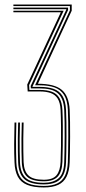

<svg xmlns="http://www.w3.org/2000/svg" viewBox="-20 -820 378 846"><path d="M173 6Q127.5 6 99.6 -5.5Q71.8 -17 58.6 -41.4Q45.5 -65.8 44 -104Q42.2 -141.8 42.4 -185.6Q42.5 -229.5 44 -280H52Q51 -240.5 50.6 -209.1Q50.2 -177.8 50.8 -152.2Q51.2 -126.8 52 -104.2Q53.5 -68.2 65.8 -45.4Q78 -22.5 104 -11.6Q130 -0.8 173 -0.8Q209.8 -0.8 232.5 -11.8Q255.2 -22.8 266.4 -46Q277.5 -69.2 279 -105.5Q279.8 -124.5 280.2 -154.2Q280.8 -184 280.9 -217.5Q281 -251 280.6 -282.4Q280.2 -313.8 279 -335.8Q277 -378.5 262 -402Q247 -425.5 220 -434.9Q193 -444.2 154.2 -444.2H135.2V-445.8L288 -774.2V-793.2H39V-800H296V-772.8L147 -451Q219.8 -451 251.8 -424.4Q283.8 -397.8 287 -336Q288.2 -314 288.6 -282.5Q289 -251 288.9 -217.1Q288.8 -183.2 288.2 -153.5Q287.8 -123.8 287 -105Q285.5 -66 273.2 -41.5Q261 -17 236.5 -5.5Q212 6 173 6ZM173 -21.2Q121.2 -21.2 99.5 -41.4Q77.8 -61.5 76 -105.2Q75.2 -127.2 74.8 -153.1Q74.2 -179 74.6 -210.4Q75 -241.8 76 -280H84Q83 -239.5 82.6 -208.5Q82.2 -177.5 82.8 -152.6Q83.2 -127.8 84 -105.5Q85.8 -65.5 105.5 -46.8Q125.2 -28 173 -28Q212.8 -28 229.1 -48Q245.5 -68 247 -107.5Q248.2 -134.8 248.8 -177.1Q249.2 -219.5 248.9 -262.5Q248.5 -305.5 247 -334.5Q245.5 -367.5 234.2 -385.4Q223 -403.2 203 -410.1Q183 -417 155 -417H102L100 -447.5L248 -766H39V-772.8H260.5L108.2 -445L109.5 -423.8H154.8Q186.8 -423.8 208.4 -415.8Q230 -407.8 241.6 -388.5Q253.2 -369.2 255 -335Q256.5 -307 256.8 -264.1Q257 -221.2 256.6 -178.4Q256.2 -135.5 255 -107Q253.2 -62 234.1 -41.6Q215 -21.2 173 -21.2ZM173 -7.5Q113.5 -7.5 87.8 -30.5Q62 -53.5 60 -104.5Q59.2 -126.5 58.8 -152.5Q58.2 -178.5 58.6 -210.1Q59 -241.8 60 -280H68Q67 -240 66.6 -208.9Q66.2 -177.8 66.8 -152.6Q67.2 -127.5 68 -105Q70 -58.2 93.2 -36.4Q116.5 -14.5 173 -14.5Q214.2 -14.5 237.6 -34Q261 -53.5 263 -105.5Q263.8 -125 264.2 -154.8Q264.8 -184.5 264.9 -217.9Q265 -251.2 264.6 -282.2Q264.2 -313.2 263 -335.2Q261.5 -363 254 -381.4Q246.5 -399.8 232.9 -410.6Q219.2 -421.5 199.6 -426Q180 -430.5 154.5 -430.5H116L115.2 -441.5L272 -777.5V-779.5H39V-786.5H280V-775.8L123.2 -438.8V-437.2H154.2Q191 -437.2 216.2 -428.4Q241.5 -419.5 255.2 -397.4Q269 -375.2 271 -335.5Q272.2 -313 272.6 -281.8Q273 -250.5 272.9 -217Q272.8 -183.5 272.2 -154Q271.8 -124.5 271 -106Q269.8 -71 259 -49.2Q248.2 -27.5 227.1 -17.5Q206 -7.5 173 -7.5Z"/></svg>

Font: Big Shoulders Inline Text Thin
Style: Regular
Weight: 100
Designer: Patric King
Foundry: XO Type Co
Version: Version 2.002